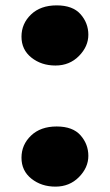

<svg xmlns="http://www.w3.org/2000/svg" viewBox="-20 -683 409 715"><path d="M60 -95.5Q60 -144 95.5 -178Q131 -212 191 -212Q251 -212 280 -179Q309 -146 309 -102.5Q309 -59 274 -23.5Q239 12 186.5 12Q134 12 97 -17.5Q60 -47 60 -95.5ZM60 -546.5Q60 -595 95.5 -629Q131 -663 191 -663Q251 -663 280 -630Q309 -597 309 -553.5Q309 -510 274 -474.5Q239 -439 186.5 -439Q134 -439 97 -468.5Q60 -498 60 -546.5Z"/></svg>

Font: Chango
Style: Regular
Weight: 400
Designer: Manuel Lupez
Foundry: Fontstage
Version: Version 1.001